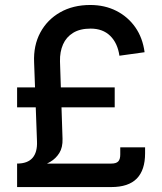

<svg xmlns="http://www.w3.org/2000/svg" viewBox="-20 -758 657 778"><path d="M49.3 -72.3V-95.2Q91.8 -95.2 111.8 -118.2Q131.8 -141.1 129.9 -185.5L118.2 -505.4Q115.2 -573.7 143.3 -626Q171.4 -678.2 223.6 -708Q275.9 -737.8 345.7 -737.8Q404.3 -737.8 451.2 -714.1Q498 -690.4 528.1 -647.7Q558.1 -605 565.9 -546.4L463.9 -532.2Q456.5 -583.5 426.5 -612.8Q396.5 -642.1 347.2 -642.1Q304.2 -642.1 276.4 -625Q248.5 -607.9 235.4 -578.1Q222.2 -548.3 223.1 -509.3L233.4 -195.3Q234.4 -160.6 220.5 -138.2Q206.5 -115.7 183.8 -102.3Q161.1 -88.9 135.5 -82.5Q109.9 -76.2 86.9 -74.2Q64 -72.3 49.3 -72.3ZM49.3 0V-95.2H431.2Q450.7 -95.2 459 -103.8Q467.3 -112.3 467.3 -131.8V-161.1H567.9V-136.7Q567.9 -68.8 534.2 -34.4Q500.5 0 430.7 0ZM49.3 -323.2V-403.8H444.8V-323.2Z"/></svg>

Font: Inter 16pt Medium
Style: Regular
Weight: 500
Version: Version 4.001;git-66647c0bb